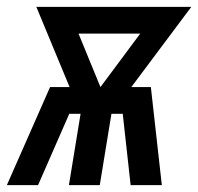

<svg xmlns="http://www.w3.org/2000/svg" viewBox="-52 -540 578 560"><path d="M-32 0 94 -286H151L54 -520H506L331 -286H388L420 0H329L306 -208H273L239 0H149L183 -208H150L59 0ZM241 -286 357 -442H177Z"/></svg>

Font: Iosevka Curly Semibold
Style: Italic
Weight: 600
Italic angle: -9°
Monospace: yes
Designer: Belleve Invis
Foundry: Belleve Invis
Version: Version 22.1.2; ttfautohint (v1.8.4)